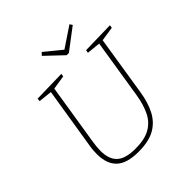

<svg xmlns="http://www.w3.org/2000/svg" viewBox="-230 -1049 1224 1224"><g transform="rotate(-45 382.0 -436.5)"><path d="M544 -688 764 -693 761 -673 655 -657 665 -666 600 -255Q587 -171 556 -112.5Q525 -54 469.5 -23.5Q414 7 323 7Q218 7 171 -38Q124 -83 124 -170Q124 -188 125.5 -207.5Q127 -227 131 -248L198 -666L205 -657L105 -668L107 -688L326 -693L323 -673L220 -657L229 -666L162 -245Q159 -225 157 -206Q155 -187 155 -170Q155 -94 194 -57.5Q233 -21 324 -21Q406 -21 455.5 -49Q505 -77 531 -130Q557 -183 569 -257L634 -666L641 -658L541 -668ZM586 -880 598 -862 454 -753H434L319 -862L336 -880L456 -782H440Z"/></g></svg>

Font: Bitter Thin ExtraLight
Style: Italic
Weight: 250
Italic angle: -9°
Version: Version 2.002